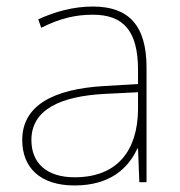

<svg xmlns="http://www.w3.org/2000/svg" viewBox="-20 -557 551 587"><path d="M264 -537C205 -537 150 -522 97 -498L106 -472C163 -501 211 -512 264 -512C357 -512 402 -463 402 -343V-300L299 -294C142 -285 48 -234 48 -129C48 -45 102 10 208 10C316 10 372 -42 400 -103H402L406 0H428V-350C428 -480 373 -537 264 -537ZM301 -270 402 -275V-220C400 -99 341 -15 208 -15C123 -15 76 -58 76 -129C76 -222 165 -263 301 -270Z"/></svg>

Font: Noto Sans Syriac Eastern Thin
Style: Regular
Weight: 100
Designer: Patrick Giasson and the Monotype Design Team
Foundry: Monotype Imaging Inc.
Version: Version 3.001